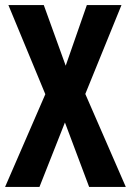

<svg xmlns="http://www.w3.org/2000/svg" viewBox="-21 -734 514 754"><path d="M473 0H329L234 -253L134 0H-1L157 -364L12 -714H151L237 -476L320 -714H456L314 -365Z"/></svg>

Font: Noto Sans Gujarati UI ExtraCondensed
Style: Bold
Weight: 700
Width: 2
Designer: Jelle Bosma - Monotype Design Team, Universal Thirst
Foundry: Monotype Imaging Inc.
Version: Version 2.106; ttfautohint (v1.8.4.7-5d5b)